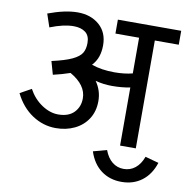

<svg xmlns="http://www.w3.org/2000/svg" viewBox="-91 -746 990 1022"><g transform="rotate(10 404.5 -235.0)"><path d="M676.8 -583V0H591.8V-314Q545.9 -305.2 494.1 -305.2Q447.3 -305.2 403.8 -316.9Q437 -270 437 -212.9Q437 -157.7 410.9 -116.9Q384.8 -76.2 339.4 -54.2Q293.9 -32.2 237.8 -32.2Q169.9 -32.2 110.8 -71Q51.8 -109.9 16.1 -182.1L77.1 -215.8Q104 -166 148.4 -136Q192.9 -106 237.8 -106Q293.9 -106 323.5 -136.5Q353 -167 353 -212.9Q353 -284.7 265.1 -335Q221.2 -319.8 173.8 -309.1L153.8 -379.9Q225.6 -396 262.7 -413.6Q299.8 -431.2 313 -452.6Q326.2 -474.1 326.2 -507.8Q326.2 -546.9 302.5 -564.9Q278.8 -583 238.8 -583Q184.6 -583 111.8 -554.2L87.9 -625Q179.7 -659.2 247.1 -659.2Q318.8 -659.2 364.5 -619.1Q410.2 -579.1 410.2 -509.8Q410.2 -476.6 401.1 -449.2Q392.1 -421.9 370.1 -397.9Q424.3 -378.9 494.1 -378.9Q548.3 -378.9 591.8 -390.1V-583H463.9V-658.2H806.2V-583ZM631.8 189Q567.9 189 521.7 154.5Q475.6 120.1 454.6 55.2L527.8 35.2Q543 76.2 569.8 97.7Q596.7 119.1 631.8 119.1Q667 119.1 693.8 97.7Q720.7 76.2 735.8 35.2L808.6 55.2Q787.6 120.1 741.7 154.5Q695.8 189 631.8 189Z"/></g></svg>

Font: Sarala
Style: Regular
Weight: 400
Designer: Andres Torresi
Foundry: Huerta Tipografica
Version: Version 1.004;PS 001.003;hotconv 1.0.70;makeotf.lib2.5.58329